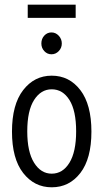

<svg xmlns="http://www.w3.org/2000/svg" viewBox="-20 -789 440 817"><path d="M200 8Q126 8 78.5 -53Q31 -114 31 -229Q31 -344 78.5 -405.5Q126 -467 200 -467Q275 -467 322 -405.5Q369 -344 369 -229Q369 -114 322 -53Q275 8 200 8ZM200 -50Q247 -50 275.5 -96.5Q304 -143 304 -230Q304 -318 275.5 -363.5Q247 -409 200 -409Q154 -409 125 -363.5Q96 -318 96 -230Q96 -143 125 -96.5Q154 -50 200 -50ZM199 -558Q181 -558 168.5 -571.5Q156 -585 156 -604Q156 -624 168.5 -637.5Q181 -651 199 -651Q217 -651 230 -637Q243 -623 243 -604Q243 -585 230 -571.5Q217 -558 199 -558ZM98 -713V-769H302V-713Z"/></svg>

Font: Inconsolata Condensed
Style: Regular
Weight: 400
Width: 3
Monospace: yes
Designer: Raph Levien, Cyreal, Brenton Simpson
Foundry: Raph Levien, Cyreal, Google
Version: Version 3.000; ttfautohint (v1.8.2.53-6de2)